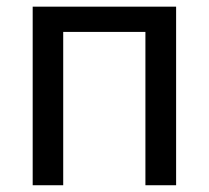

<svg xmlns="http://www.w3.org/2000/svg" viewBox="-20 -548 617 568"><path d="M76.7 0V-528.3H501V0H410.2V-453.6H167V0Z"/></svg>

Font: Roboto21382017
Style: Regular
Weight: 400
Designer: Christian Robertson
Foundry: Google
Version: Version 2.138; 2017